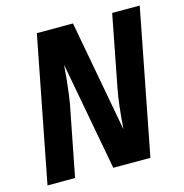

<svg xmlns="http://www.w3.org/2000/svg" viewBox="-99 -751 810 844"><g transform="rotate(-15 305.5 -329.5)"><path d="M314 0 222.2 -493.2 216.3 -425.8Q207.5 -345.7 202.6 -320.3L140.1 0H14.6L142.6 -658.7H307.1L400.9 -152.3Q409.7 -269 421.9 -330.6L485.4 -658.7H610.8L482.9 0Z"/></g></svg>

Font: Liberation Mono
Style: Bold Italic
Weight: 700
Italic angle: -12°
Monospace: yes
Designer: Steve Matteson
Foundry: Ascender Corporation
Version: Version 2.1.5